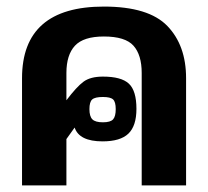

<svg xmlns="http://www.w3.org/2000/svg" viewBox="-20 -564 633 584"><path d="M47 -326Q47 -544 296 -544Q432 -544 489 -485Q546 -426 546 -326V0H411V-342Q411 -397 386 -425Q361 -453 296 -453Q234 -453 208 -425Q182 -397 182 -342V-259Q213 -300 234 -315.5Q255 -331 293 -331Q349 -331 372 -309.5Q395 -288 395 -233Q395 -181 370.5 -157.5Q346 -134 292 -134Q221 -134 207 -176L182 -141V0H47ZM332 -232Q332 -254 324 -261.5Q316 -269 293 -269Q269 -269 260.5 -261.5Q252 -254 252 -232Q252 -210 261 -201Q270 -192 293 -192Q316 -192 324 -201Q332 -210 332 -232Z"/></svg>

Font: Pridi Medium
Style: Regular
Weight: 500
Designer: Katatrad Team
Foundry: CadsonDemak
Version: Version 1.001